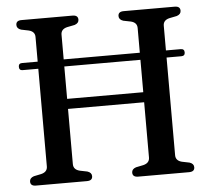

<svg xmlns="http://www.w3.org/2000/svg" viewBox="-51 -755 887 809"><g transform="rotate(-5 393.0 -350.0)"><path d="M231.5 -76.5Q231.5 -53 258 -46.5L290 -40Q308 -34 308 -19Q308 0 284.5 0H68.5Q45.5 0 45.5 -19Q45.5 -34 63.5 -40L95 -46.5Q121.5 -53 121.5 -76.5V-489.5H55Q40.5 -489.5 40.5 -504.5Q40.5 -519.5 55.5 -519.5H121.5V-624Q121.5 -647 95.5 -653.5L63.5 -660Q45.5 -666 45.5 -681Q45.5 -700 68.5 -700H284.5Q308 -700 308 -681Q308 -666 290 -660L257.5 -653.5Q231.5 -647 231.5 -624V-519.5H553.5V-624Q553.5 -647 528 -653.5L495.5 -660Q477.5 -666 477.5 -681Q477.5 -700 501 -700H716.5Q740 -700 740 -681Q740 -666 722 -660L689.5 -653.5Q664 -647 664 -624V-519.5H726.5Q742 -519.5 742 -504.5Q742 -489.5 726.5 -489.5H664V-76.5Q664 -53 690 -46.5L722 -40Q740 -34 740 -19Q740 0 716.5 0H501Q477.5 0 477.5 -19Q477.5 -34 495.5 -40L527 -46.5Q553.5 -53 553.5 -76.5V-310H231.5ZM231.5 -352.5H553.5V-489.5H231.5Z"/></g></svg>

Font: Fraunces 72pt Soft
Style: Regular
Weight: 400
Version: Version 1.000;[b76b70a41]